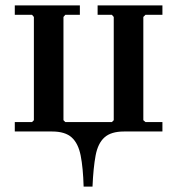

<svg xmlns="http://www.w3.org/2000/svg" viewBox="-20 -489 660 714"><path d="M35 0V-35H99L106 -42V-426L99 -434H35V-469H277V-434H223L216 -426V-42L223 -35H396L403 -42V-426L396 -434H343V-469H584V-434H521L513 -426V-42L521 -35H584V0ZM291 205Q289 135 280 89.5Q271 44 246.5 22Q222 0 174 0V-35H441V0Q393 0 368.5 22Q344 44 335.5 89.5Q327 135 324 205Z"/></svg>

Font: Brygada 1918 SemiBold
Style: Regular
Weight: 600
Designer: Mateusz Machalski | Borys Kosmynka | Przemek Hoffer
Foundry: NIEPODLEGLA 2018
Version: Version 3.006